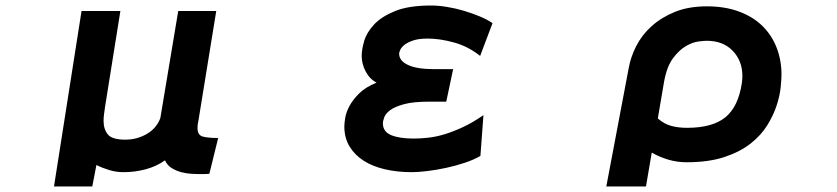

<svg xmlns="http://www.w3.org/2000/svg" viewBox="-20 -557 3040 697"><path d="M276 -517H417L361 -167Q359 -154 357.5 -141.5Q356 -129 356 -118Q356 -88 371.5 -69Q387 -50 435 -50Q477 -50 512.5 -70.5Q548 -91 562 -128L627 -517H765L701 -123Q700 -118 698.5 -109.5Q697 -101 697 -92Q697 -66 717 -61Q737 -56 772 -56L740 74Q729 75 720.5 75Q712 75 704 75Q693 75 675 74Q657 73 638 68Q619 63 603 53Q587 43 579 25Q548 47 509 57.5Q470 68 428 68Q402 68 377 60.5Q352 53 330 42L315 120H176Z M1475 68Q1422 68 1377 57.5Q1332 47 1299.5 26Q1267 5 1248.5 -26Q1230 -57 1230 -98Q1230 -108 1233 -128Q1236 -148 1248 -171Q1260 -194 1283.5 -217.5Q1307 -241 1347 -257Q1322 -270 1307.5 -297.5Q1293 -325 1293 -354Q1293 -377 1302 -408Q1311 -439 1338 -468Q1365 -497 1414.5 -517Q1464 -537 1545 -537Q1571 -537 1602 -532Q1633 -527 1663.5 -518Q1694 -509 1721.5 -497.5Q1749 -486 1768 -473L1723 -354Q1679 -389 1627.5 -403Q1576 -417 1533 -417Q1500 -417 1479.5 -410Q1459 -403 1448 -394Q1437 -385 1433 -376Q1429 -367 1429 -363V-362Q1429 -336 1461.5 -321Q1494 -306 1555 -306H1625L1600 -188H1539Q1481 -188 1447.5 -179Q1414 -170 1397 -157.5Q1380 -145 1375 -131.5Q1370 -118 1370 -109Q1370 -79 1400 -66.5Q1430 -54 1481 -54Q1505 -54 1533.5 -57Q1562 -60 1593.5 -69.5Q1625 -79 1660.5 -95.5Q1696 -112 1735 -139L1724 9Q1700 23 1667 34Q1634 45 1599 52.5Q1564 60 1531 64Q1498 68 1475 68Z M2262 -308Q2269 -349 2289.5 -389.5Q2310 -430 2345.5 -462Q2381 -494 2430.5 -514Q2480 -534 2546 -534Q2612 -534 2663 -515Q2714 -496 2748 -462.5Q2782 -429 2799.5 -383.5Q2817 -338 2817 -286Q2817 -270 2814 -240Q2811 -210 2799.5 -174.5Q2788 -139 2765.5 -102.5Q2743 -66 2705 -36Q2667 -6 2610 13Q2553 32 2472 32Q2439 32 2407.5 23Q2376 14 2346 -3L2325 120H2181ZM2474 -93Q2566 -93 2613 -131Q2660 -169 2673 -255Q2674 -262 2674.5 -268.5Q2675 -275 2675 -281Q2675 -336 2640 -372.5Q2605 -409 2545 -409Q2538 -409 2516.5 -406.5Q2495 -404 2470.5 -390Q2446 -376 2423.5 -346Q2401 -316 2391 -262L2368 -127Q2391 -107 2416.5 -100Q2442 -93 2474 -93Z"/></svg>

Font: LINE Seed JP_TTF Bold
Style: Regular
Weight: 700
Designer: LINE & Fontrix & Fontworks
Version: Version 1.009